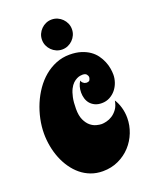

<svg xmlns="http://www.w3.org/2000/svg" viewBox="-150 -861 759 966"><g transform="rotate(-20 230.0 -378.0)"><path d="M445.8 -414.1Q445.8 -393.6 438.7 -373Q431.6 -352.5 418.5 -336.2Q405.3 -319.8 386 -309.3Q366.7 -298.8 342.8 -298.8Q321.3 -298.8 306.2 -306.2Q291 -313.5 281.2 -325.2Q271.5 -336.9 266.8 -352.3Q262.2 -367.7 262.2 -383.8Q262.2 -418 278.8 -442.9Q281.2 -434.6 285.9 -430.4Q290.5 -426.3 294.4 -424.3Q299.3 -422.4 304.2 -421.9Q318.4 -421.9 322.3 -428.2Q326.2 -434.6 327.1 -442.9Q327.1 -451.2 320.8 -459Q314.5 -466.8 298.8 -466.8Q294.4 -466.8 286.4 -465.6Q278.3 -464.4 268.3 -459.5Q258.3 -454.6 248 -445.1Q237.8 -435.5 229.2 -418.7Q220.7 -401.9 215.3 -376.7Q210 -351.6 210 -315.9Q210 -279.3 220.7 -256.6Q231.4 -233.9 246.3 -221.4Q261.2 -209 277.8 -204.6Q294.4 -200.2 306.2 -200.2Q316.4 -200.2 332 -203.9Q347.7 -207.5 363 -217.3Q378.4 -227.1 391.1 -244.4Q403.8 -261.7 408.2 -289.1Q421.4 -269.5 429.2 -242.4Q437 -215.3 437 -186Q437 -146 422.1 -107.9Q407.2 -69.8 380.1 -40.3Q353 -10.7 314.9 7.1Q276.9 24.9 231 24.9Q196.8 24.9 167.5 13.9Q138.2 2.9 114.5 -16.6Q90.8 -36.1 72.3 -62.7Q53.7 -89.4 41.3 -120.4Q28.8 -151.4 22.5 -185.5Q16.1 -219.7 16.1 -253.9Q16.1 -292 24.4 -331.5Q32.7 -371.1 48.1 -407.7Q63.5 -444.3 85.9 -476.6Q108.4 -508.8 136.7 -532.5Q165 -556.2 199.2 -570.1Q233.4 -584 272 -584Q306.6 -584 333 -575.7Q359.4 -567.4 378.9 -553.7Q398.4 -540 411.1 -522.2Q423.8 -504.4 431.6 -485.6Q439.5 -466.8 442.6 -448.2Q445.8 -429.7 445.8 -414.1ZM168 -700.7Q168 -717.3 174.3 -731.7Q180.7 -746.1 191.7 -757.1Q202.6 -768.1 217 -774.4Q231.4 -780.8 248 -780.8Q264.6 -780.8 279.1 -774.4Q293.5 -768.1 304.4 -757.1Q315.4 -746.1 321.8 -731.7Q328.1 -717.3 328.1 -700.7Q328.1 -684.1 321.8 -669.7Q315.4 -655.3 304.4 -644.3Q293.5 -633.3 279.1 -627Q264.6 -620.6 248 -620.6Q231.4 -620.6 217 -627Q202.6 -633.3 191.7 -644.3Q180.7 -655.3 174.3 -669.7Q168 -684.1 168 -700.7Z"/></g></svg>

Font: Spicy Rice
Style: Regular
Weight: 400
Version: Version 1.000